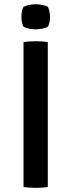

<svg xmlns="http://www.w3.org/2000/svg" viewBox="-20 -882 336 906"><path d="M91 -683Q104 -685.5 120 -686.5Q136 -687.5 148 -687.5Q161 -687.5 176.8 -686.5Q192.5 -685.5 205.5 -683V0Q192.5 2.5 176.8 3.5Q161 4.5 148 4.5Q136 4.5 120 3.5Q104 2.5 91 0ZM81 -803Q81 -828.5 90.5 -849.5Q100.5 -855 116.8 -858.5Q133 -862 148.5 -862Q163 -862 180.5 -858.5Q198 -855 206.5 -849.5Q210.5 -840 213.2 -827Q216 -814 216 -803Q216 -776.5 206.5 -756.5Q198.5 -751 180.8 -747.2Q163 -743.5 148.5 -743.5Q133 -743.5 116.2 -747Q99.5 -750.5 90.5 -756.5Q81 -776.5 81 -803Z"/></svg>

Font: Signika Negative Medium
Style: Regular
Weight: 500
Designer: Anna Giedry
Foundry: Anna Giedry
Version: Version 2.001